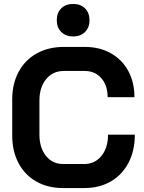

<svg xmlns="http://www.w3.org/2000/svg" viewBox="-20 -946 728 974"><path d="M42 -258V-442Q42 -521 74.5 -581.5Q107 -642 166.5 -675Q226 -708 304 -708H410Q485 -708 542 -676Q599 -644 630.5 -586.5Q662 -529 662 -453H526Q526 -513 494 -549.5Q462 -586 410 -586H304Q248 -586 214 -544.5Q180 -503 180 -436V-264Q180 -197 213 -155.5Q246 -114 300 -114H408Q461 -114 494.5 -155Q528 -196 528 -263H664Q664 -182 632 -120.5Q600 -59 542 -25.5Q484 8 408 8H300Q223 8 164.5 -25Q106 -58 74 -118.5Q42 -179 42 -258ZM268 -843Q268 -881 290.5 -903.5Q313 -926 351 -926Q389 -926 411.5 -903.5Q434 -881 434 -843Q434 -806 411 -783.5Q388 -761 351 -761Q314 -761 291 -783.5Q268 -806 268 -843Z"/></svg>

Font: Stavian Bold
Style: Bold
Weight: 700
Version: Version 1.000; ttfautohint (v1.6)